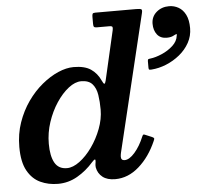

<svg xmlns="http://www.w3.org/2000/svg" viewBox="-55 -838 981 910"><g transform="rotate(-5 436.0 -383.0)"><path d="M697 -703.5Q697 -672.5 712.8 -652.2Q728.5 -632 758.5 -632Q770 -632 778.8 -634.2Q787.5 -636.5 795 -641Q801 -644.5 805.2 -644.8Q809.5 -645 806 -637Q803 -611 780.2 -590.2Q757.5 -569.5 727.5 -556.5Q697.5 -543.5 672.5 -540.5Q666.5 -540 663 -538.5Q659.5 -537 659.5 -529.5V-498.5Q659.5 -490 662.5 -488.8Q665.5 -487.5 673 -488Q708.5 -490.5 743.5 -504.8Q778.5 -519 808 -543Q837.5 -567 855 -598.8Q872.5 -630.5 872.5 -668Q872.5 -707 860 -731.8Q847.5 -756.5 826.8 -768.2Q806 -780 782 -780Q746.5 -780 721.8 -758.8Q697 -737.5 697 -703.5ZM416.5 -320Q416.5 -275.5 399 -229.2Q381.5 -183 353.8 -144Q326 -105 294 -81.2Q262 -57.5 233.5 -57.5Q193.5 -57.5 175.5 -89.5Q157.5 -121.5 157.5 -180Q157.5 -232 174 -282Q190.5 -332 217.5 -372.8Q244.5 -413.5 275.8 -437.8Q307 -462 336 -462Q372 -462 389.2 -442.2Q406.5 -422.5 411.5 -390Q416.5 -357.5 416.5 -320ZM654 -150Q658.5 -159.5 657 -162.8Q655.5 -166 647.5 -169.5L616.5 -182.5Q610 -185.5 607.5 -184.2Q605 -183 602 -176Q583.5 -131 557.5 -101.2Q531.5 -71.5 509 -71.5Q492 -71.5 492 -89Q492 -93 492.8 -98.2Q493.5 -103.5 494.5 -107.5L651 -757.5Q655 -773 650.2 -776.5Q645.5 -780 625.5 -780H431Q421 -780 418.5 -776Q416 -772 416 -761V-728Q416 -717 419.2 -713.5Q422.5 -710 433 -710H491.5Q505.5 -710 506.8 -704.5Q508 -699 506 -689.5L452 -454.5Q448.5 -440 444.5 -440.5Q440.5 -441 433.5 -456.5Q417.5 -492 388 -512Q358.5 -532 306 -532Q271.5 -532 232.2 -515Q193 -498 154.8 -466.5Q116.5 -435 85.5 -391Q54.5 -347 35.8 -293Q17 -239 17 -177Q17 -105.5 40 -64Q63 -22.5 101 -4.8Q139 13 185 13Q234.5 13 277.5 -11.8Q320.5 -36.5 354.5 -75.5Q364.5 -86.5 368.5 -86.8Q372.5 -87 371 -75Q370.5 -71.5 369.5 -65Q368.5 -58.5 369.5 -49Q375 -20 397 -2.8Q419 14.5 457 14.5Q518.5 14.5 570.2 -31Q622 -76.5 654 -150Z"/></g></svg>

Font: Besley SemiBold
Style: Italic
Weight: 600
Italic angle: -13°
Designer: Owen Earl
Foundry: indestructible type*
Version: Version 2.001